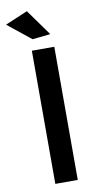

<svg xmlns="http://www.w3.org/2000/svg" viewBox="-115 -950 517 994"><g transform="rotate(-10 143.0 -453.0)"><path d="M102 -906 201 -768 106 -758 -16 -856ZM92 -700H210V0H92Z"/></g></svg>

Font: Montserrat-Arabic
Style: Regular
Weight: 400
Designer: Mohamed Gaber
Foundry: Kief Type Foundry
Version: Version 5.008;PS 005.008;hotconv 1.0.88;makeotf.lib2.5.64775